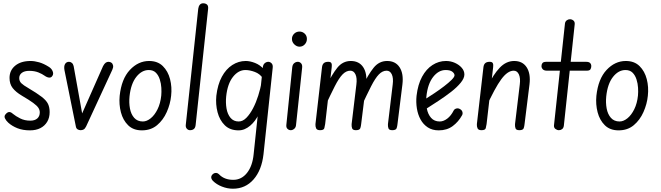

<svg xmlns="http://www.w3.org/2000/svg" viewBox="-20 -792 4023 1168"><path d="M162 1Q119 1 86 -12Q53 -25 30 -46Q16 -59 10 -72.5Q4 -86 14 -97Q25 -110 35.5 -110.5Q46 -111 58 -100Q76 -85 103 -71.5Q130 -58 164 -58Q192 -58 207 -71.5Q222 -85 222 -108Q222 -123 213.5 -136Q205 -149 182 -166Q159 -183 113 -210Q76 -232 57 -256.5Q38 -281 38 -318Q38 -364 72.5 -392.5Q107 -421 166 -421Q190 -421 218 -413Q246 -405 276 -386Q293 -376 300 -359.5Q307 -343 299 -331Q292 -319 279 -320Q266 -321 252 -331Q237 -342 213.5 -351.5Q190 -361 158 -361Q129 -361 113 -349Q97 -337 97 -317Q97 -298 110 -285.5Q123 -273 151 -257Q205 -225 233.5 -203Q262 -181 272 -160Q282 -139 282 -110Q282 -76 267 -51Q252 -26 225.5 -12.5Q199 1 162 1Z M441 -25 372 -366Q368 -390 376 -403Q384 -416 400 -416Q409 -416 417 -409.5Q425 -403 428 -390L483 -84L473 -87L607 -390Q615 -405 623 -410.5Q631 -416 640 -416Q651 -416 658.5 -410Q666 -404 668 -393Q670 -382 663 -367L504 -23Q497 -9 489 -4.5Q481 0 470 0Q460 0 451.5 -5.5Q443 -11 441 -25Z M843 1Q791 1 759.5 -30Q728 -61 715.5 -109Q703 -157 708 -209Q719 -312 770 -366.5Q821 -421 887 -421Q939 -421 970.5 -390Q1002 -359 1014.5 -310.5Q1027 -262 1021 -209Q1016 -159 994.5 -110.5Q973 -62 935.5 -30.5Q898 1 843 1ZM849 -53Q873 -53 897 -72.5Q921 -92 938.5 -127.5Q956 -163 961 -211Q963 -232 961.5 -258Q960 -284 952 -309Q944 -334 928 -350Q912 -366 885 -366Q842 -366 809 -324Q776 -282 768 -206Q764 -167 770.5 -132Q777 -97 796.5 -75Q816 -53 849 -53Z M1136 0Q1125 0 1117 -8.5Q1109 -17 1110 -31L1186 -739Q1188 -754 1195.5 -763Q1203 -772 1216 -772Q1230 -772 1239 -764.5Q1248 -757 1246 -738L1170 -31Q1168 -14 1159 -7Q1150 0 1136 0Z M1431 1Q1379 1 1347.5 -30Q1316 -61 1303.5 -109Q1291 -157 1296 -209Q1304 -278 1329.5 -325Q1355 -372 1393 -396.5Q1431 -421 1475 -421Q1501 -421 1531.5 -409Q1562 -397 1584 -372L1578 -317Q1561 -343 1530 -354.5Q1499 -366 1473 -366Q1430 -366 1397 -324Q1364 -282 1356 -206Q1352 -167 1358 -132Q1364 -97 1382.5 -75Q1401 -53 1432 -53Q1457 -53 1479 -75.5Q1501 -98 1519.5 -133.5Q1538 -169 1551 -210.5Q1564 -252 1571 -290L1554 -97Q1544 -76 1531 -58.5Q1518 -41 1502 -27.5Q1486 -14 1468.5 -6.5Q1451 1 1431 1ZM1397 356Q1363 356 1330 343Q1297 330 1275 308Q1264 296 1265 284.5Q1266 273 1279 264Q1287 259 1296 260Q1305 261 1312 268Q1344 302 1399 302Q1449 302 1482.5 260Q1516 218 1523 146L1579 -384Q1581 -400 1591 -408Q1601 -416 1612 -416Q1623 -416 1632 -407Q1641 -398 1639 -380L1583 146Q1572 243 1522.5 299.5Q1473 356 1397 356Z M1749 0Q1737 0 1728.5 -8.5Q1720 -17 1722 -33L1758 -384Q1760 -400 1770 -408Q1780 -416 1792 -416Q1803 -416 1811.5 -407Q1820 -398 1818 -380L1781 -33Q1780 -17 1770 -8.5Q1760 0 1749 0ZM1802 -508Q1785 -508 1770.5 -522Q1756 -536 1756 -555Q1756 -574 1769.5 -587Q1783 -600 1802 -600Q1820 -600 1833.5 -587.5Q1847 -575 1847 -555Q1847 -536 1834 -522Q1821 -508 1802 -508Z M1927 0Q1908 0 1903 -11.5Q1898 -23 1899 -37L1939 -384Q1941 -400 1950 -408Q1959 -416 1977 -416Q1992 -416 1996 -407.5Q2000 -399 1998 -384L1958 -37Q1956 -25 1953 -12.5Q1950 0 1927 0ZM2145 0Q2126 0 2122 -11.5Q2118 -23 2119 -37L2148 -278Q2153 -317 2142.5 -339.5Q2132 -362 2111 -362Q2086 -362 2064 -339.5Q2042 -317 2016.5 -267Q1991 -217 1953 -135L1965 -268Q1999 -339 2032 -380Q2065 -421 2114 -421Q2165 -421 2190 -382.5Q2215 -344 2207 -278L2177 -37Q2176 -25 2172 -12.5Q2168 0 2145 0ZM2366 0Q2347 0 2343 -11.5Q2339 -23 2340 -37L2369 -278Q2374 -317 2363.5 -339.5Q2353 -362 2332 -362Q2307 -362 2285 -339.5Q2263 -317 2237.5 -267Q2212 -217 2174 -135L2186 -268Q2220 -339 2253 -380Q2286 -421 2335 -421Q2386 -421 2411 -382.5Q2436 -344 2428 -278L2398 -37Q2397 -25 2393 -12.5Q2389 0 2366 0Z M2649 1Q2610 1 2582.5 -17Q2555 -35 2538.5 -65Q2522 -95 2516 -132.5Q2510 -170 2514 -209Q2522 -278 2547.5 -325Q2573 -372 2611 -396.5Q2649 -421 2693 -421Q2722 -421 2747.5 -409.5Q2773 -398 2789 -379.5Q2805 -361 2805 -339Q2805 -316 2782.5 -288.5Q2760 -261 2724 -233Q2688 -205 2647.5 -178.5Q2607 -152 2571 -129L2564 -187Q2591 -204 2622.5 -225Q2654 -246 2682 -267.5Q2710 -289 2727.5 -306.5Q2745 -324 2745 -334Q2745 -345 2732 -355.5Q2719 -366 2691 -366Q2648 -366 2615 -324Q2582 -282 2574 -206Q2570 -167 2576.5 -132Q2583 -97 2602.5 -75Q2622 -53 2655 -53Q2678 -53 2701 -70.5Q2724 -88 2740 -120Q2745 -129 2756.5 -132Q2768 -135 2779 -128Q2790 -122 2793 -111Q2796 -100 2791 -91Q2769 -51 2734 -25Q2699 1 2649 1Z M2909 0Q2890 0 2885 -11.5Q2880 -23 2881 -37L2921 -384Q2923 -400 2932 -408Q2941 -416 2959 -416Q2974 -416 2978 -407.5Q2982 -399 2980 -384L2940 -37Q2938 -25 2935 -12.5Q2932 0 2909 0ZM3139 0Q3120 0 3116 -11.5Q3112 -23 3113 -37L3142 -278Q3147 -317 3136.5 -339.5Q3126 -362 3105 -362Q3068 -362 3029.5 -310Q2991 -258 2935 -135L2947 -268Q2981 -339 3020 -380Q3059 -421 3108 -421Q3159 -421 3184 -382.5Q3209 -344 3201 -278L3171 -37Q3170 -25 3166 -12.5Q3162 0 3139 0Z M3380 0Q3369 0 3359 -7.5Q3349 -15 3350 -29L3417 -650Q3419 -662 3428 -668.5Q3437 -675 3447 -675Q3459 -675 3468.5 -667Q3478 -659 3476 -643L3410 -27Q3408 -13 3399.5 -6.5Q3391 0 3380 0ZM3308 -362Q3290 -362 3282 -370.5Q3274 -379 3274 -390Q3274 -401 3280 -408.5Q3286 -416 3304 -416H3545Q3563 -416 3570 -408.5Q3577 -401 3577 -390Q3577 -379 3572 -370.5Q3567 -362 3549 -362Z M3743 1Q3691 1 3659.5 -30Q3628 -61 3615.5 -109Q3603 -157 3608 -209Q3619 -312 3670 -366.5Q3721 -421 3787 -421Q3839 -421 3870.5 -390Q3902 -359 3914.5 -310.5Q3927 -262 3921 -209Q3916 -159 3894.5 -110.5Q3873 -62 3835.5 -30.5Q3798 1 3743 1ZM3749 -53Q3773 -53 3797 -72.5Q3821 -92 3838.5 -127.5Q3856 -163 3861 -211Q3863 -232 3861.5 -258Q3860 -284 3852 -309Q3844 -334 3828 -350Q3812 -366 3785 -366Q3742 -366 3709 -324Q3676 -282 3668 -206Q3664 -167 3670.5 -132Q3677 -97 3696.5 -75Q3716 -53 3749 -53Z"/></svg>

Font: Edu SA Beginner
Style: Regular
Weight: 400
Designer: Tina and Corey Anderson
Foundry: Google for Education
Version: Version 1.003